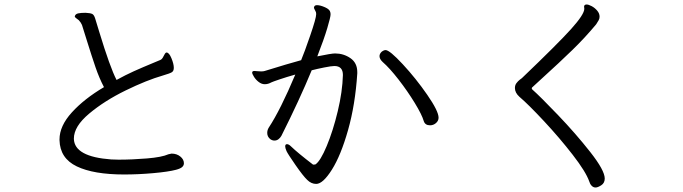

<svg xmlns="http://www.w3.org/2000/svg" viewBox="-20 -777 3040 855"><path d="M799 -50Q799 -40 791 -33Q783 -26 764 -21Q730 -12 663 -6Q596 0 533 0Q397 0 322 -36Q247 -72 245 -153V-156Q245 -216 300 -276.5Q355 -337 443 -389Q422 -429 405.5 -477Q389 -525 366 -599L345 -666Q343 -671 339 -677Q335 -683 331 -687Q329 -689 321 -694.5Q313 -700 313 -704L314 -707Q317 -715 328.5 -717.5Q340 -720 361 -720Q382 -719 390.5 -715Q399 -711 404 -694L422 -635Q470 -477 499 -421Q539 -443 575.5 -459.5Q612 -476 670 -500L694 -510Q702 -513 708.5 -527Q715 -541 720 -543H722Q733 -543 743.5 -517.5Q754 -492 754 -475Q754 -461 745.5 -455.5Q737 -450 706 -441Q633 -420 539 -374Q445 -328 377 -271Q309 -214 309 -160V-158Q312 -79 475 -67L508 -66Q569 -66 635 -71.5Q701 -77 730 -90L744 -93Q767 -93 783 -80Q799 -67 799 -50Z M1895 -219Q1873 -219 1867 -238Q1859 -266 1827 -318.5Q1795 -371 1755 -422.5Q1715 -474 1684 -501Q1670 -514 1670 -527Q1670 -537 1679 -546Q1689 -554 1697 -554Q1715 -554 1773.5 -491Q1832 -428 1882.5 -355Q1933 -282 1933 -253Q1933 -239 1921.5 -229Q1910 -219 1895 -219ZM1103 -455Q1104 -461 1113 -461L1125 -460Q1132 -459 1143 -459Q1153 -459 1159 -461Q1262 -493 1321 -509Q1335 -542 1361.5 -619Q1388 -696 1388 -714Q1388 -723 1385 -727Q1384 -730 1381 -735Q1378 -740 1378 -744Q1378 -745 1380 -749Q1383 -754 1392 -754Q1406 -754 1427.5 -744.5Q1449 -735 1451 -722Q1452 -719 1452 -712Q1452 -701 1437.5 -652Q1423 -603 1393 -526Q1456 -539 1472 -539Q1510 -539 1540.5 -518Q1571 -497 1571 -456V-450Q1562 -311 1530 -198Q1498 -85 1458 -21.5Q1418 42 1388 42Q1366 42 1348 24Q1330 7 1296 -42Q1262 -91 1256 -104Q1250 -118 1250 -125Q1250 -135 1258 -135Q1266 -135 1276 -125Q1306 -96 1374 -44Q1384 -44 1385 -45Q1407 -60 1435 -127Q1463 -194 1484 -281.5Q1505 -369 1507 -443Q1507 -483 1469 -483Q1456 -483 1423.5 -476.5Q1391 -470 1368 -464Q1314 -333 1233 -172Q1228 -163 1220 -157Q1212 -151 1202 -151Q1193 -151 1184 -157Q1170 -168 1170 -185Q1170 -198 1177 -209Q1229 -288 1295 -445Q1256 -434 1225 -423.5Q1194 -413 1188 -410Q1174 -402 1159 -402Q1145 -402 1132 -412Q1119 -422 1111 -435Q1103 -448 1103 -453Z M2386 -421Q2385 -420 2349 -387Q2348 -386 2348 -384Q2348 -380 2351 -378Q2386 -347 2465 -264.5Q2544 -182 2608.5 -100Q2673 -18 2673 18Q2673 38 2657.5 48Q2642 58 2632 58Q2622 58 2614.5 50Q2607 42 2604 31Q2589 -12 2530.5 -87.5Q2472 -163 2402.5 -237.5Q2333 -312 2293 -346Q2273 -364 2273 -385Q2273 -398 2280 -407Q2287 -416 2294 -421.5Q2301 -427 2304 -429Q2464 -582 2523 -647.5Q2582 -713 2582 -738L2581 -747Q2581 -754 2587 -756Q2588 -757 2592 -757Q2601 -757 2615 -749.5Q2629 -742 2639.5 -729.5Q2650 -717 2650 -703Q2650 -694 2646 -687Q2642 -680 2635 -669Q2586 -610 2529.5 -555Q2473 -500 2386 -421Z"/></svg>

Font: Iansui 0.93
Style: Regular
Weight: 400
Designer: But Ko / Fontworks Inc.
Foundry: zi-hi.com / Fontworks Inc.
Version: Version 0.931